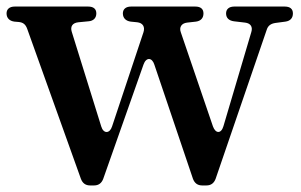

<svg xmlns="http://www.w3.org/2000/svg" viewBox="-27 -555 918 586"><path d="M242 -535H18C2 -535 -7 -527 -7 -514C-7 -500 2 -491 17 -489L29 -488C43 -487 51 -481 56 -467L220 -9C225 4 234 11 248 11H260C274 11 283 4 288 -9L411 -358C419 -381 437 -380 444 -358L562 -9C567 4 576 11 590 11H603C617 11 626 4 631 -9L787 -464C791 -477 800 -483 814 -485L844 -489C859 -491 867 -500 867 -514C867 -528 858 -535 842 -535H688C672 -535 663 -527 663 -514C663 -500 672 -492 687 -490L721 -486C738 -484 745 -473 740 -457L655 -170C648 -146 631 -147 623 -169L525 -456C519 -472 527 -484 544 -486L571 -489C586 -491 594 -500 594 -514C594 -528 585 -535 569 -535H373C357 -535 348 -527 348 -514C348 -500 357 -491 372 -489L392 -487C409 -485 416 -473 411 -457L315 -169C308 -147 289 -146 282 -169L192 -458C187 -474 194 -485 212 -487L243 -490C258 -491 267 -500 267 -514C267 -528 258 -535 242 -535Z"/></svg>

Font: 寒蝉锦书宋Pro Soft
Style: Regular
Weight: 700
Designer: 寒蝉锦书宋{Warren} 思源宋体{Ryoko NISHIZUKA 西塚涼子 (kana & ideographs); Frank Grießhammer (Latin, Greek & Cyrillic); Wenlong ZHANG 
Foundry: Adobe & ChillType
Version: Version 2.000;Glyphs 3.1.1 (3135)